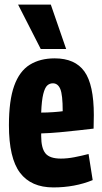

<svg xmlns="http://www.w3.org/2000/svg" viewBox="-20 -809 447 839"><path d="M213 10Q116 10 67.5 -54Q19 -118 19 -262Q19 -370 42 -434Q65 -498 110 -526Q155 -554 219 -554Q308 -554 349 -496.5Q390 -439 390 -306Q390 -297 389.5 -278Q389 -259 389 -247Q363 -244 323.5 -239.5Q284 -235 240.5 -231Q197 -227 160 -226Q160 -222 160 -214Q160 -162 178.5 -139Q197 -116 246 -116Q274 -116 305 -122Q336 -128 367 -136L385 -22Q307 10 213 10ZM160 -317Q186 -317 213.5 -319Q241 -321 254 -323Q254 -395 243.5 -420Q233 -445 211 -445Q197 -445 186.5 -435.5Q176 -426 169 -398Q162 -370 160 -317ZM158 -595 59 -789H202L269 -595Z"/></svg>

Font: Georama Condensed
Style: Bold
Weight: 700
Width: 3
Designer: Jean-Baptiste Levee
Foundry: Production Type
Version: Version 1.000